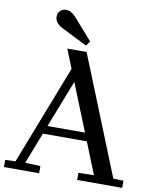

<svg xmlns="http://www.w3.org/2000/svg" viewBox="-101 -1036 898 1113"><g transform="rotate(10 348.0 -480.0)"><path d="M356 -740 636 -44 696 -42V0H431V-42L522 -44L243 -738L244 -740ZM117 -46 207 -42V0H0V-42L60 -44L311 -690L355 -657ZM496 -230H162V-278H496ZM149 -912Q149 -932 162.5 -946Q176 -960 197 -960Q227 -960 255 -929L366 -803L346 -776L198 -850Q149 -874 149 -912Z"/></g></svg>

Font: Minipax
Style: Regular
Weight: 400
Designer: Raphaël Ronot
Foundry: Velvetyne Type Foundry
Version: Version 1.000